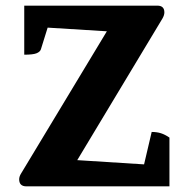

<svg xmlns="http://www.w3.org/2000/svg" viewBox="-20 -661 678 681"><path d="M74 0Q48 0 48 -25Q48 -35 55 -46L359 -550L149 -563L125 -486Q122 -477 109.5 -472Q97 -467 66 -467V-641H538Q563 -641 563 -617Q563 -607 556 -595L254 -93L491 -78L518 -193Q536 -193 550.5 -188.5Q565 -184 581 -173V0Z"/></svg>

Font: Petrona ExtraBold
Style: Regular
Weight: 800
Designer: Ringo R. Seeber
Foundry: Ringo R. Seeber
Version: Version 2.001; ttfautohint (v1.8.3)